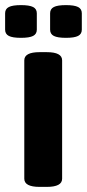

<svg xmlns="http://www.w3.org/2000/svg" viewBox="-42 -729 340 751"><path d="M53 -30V-493Q53 -525 113 -525H141Q201 -525 201 -493V-30Q201 2 141 2H113Q53 2 53 -30ZM-22 -613V-677Q-22 -694 -7.5 -701.5Q7 -709 40 -709Q73 -709 87.5 -701.5Q102 -694 102 -677V-613Q102 -596 87.5 -588.5Q73 -581 40 -581Q7 -581 -7.5 -588.5Q-22 -596 -22 -613ZM154 -613V-677Q154 -694 168.5 -701.5Q183 -709 216 -709Q249 -709 263.5 -701.5Q278 -694 278 -677V-613Q278 -596 263.5 -588.5Q249 -581 216 -581Q183 -581 168.5 -588.5Q154 -596 154 -613Z"/></svg>

Font: Asap Condensed
Style: Bold
Weight: 700
Designer: Pablo Cosgaya
Foundry: Omnibus-Type
Version: Version 1.010; ttfautohint (v1.8)